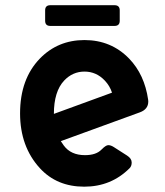

<svg xmlns="http://www.w3.org/2000/svg" viewBox="-20 -699 626 729"><path d="M170.9 -679.2H415Q434.6 -679.2 434.6 -659.7V-620.1Q434.6 -600.6 415 -600.6H170.9Q151.4 -600.6 151.4 -620.1V-659.7Q151.4 -679.2 170.9 -679.2ZM299.8 9.8Q195.8 9.8 131.3 -60.5Q56.2 -142.6 56.2 -268.6Q56.2 -398.9 131.3 -476.6Q199.7 -546.9 300.8 -546.9Q401.9 -546.9 470.2 -476.6Q528.8 -416 542.5 -320.3Q543 -316.9 543 -313.5Q543 -284.2 511.2 -272.5L210.9 -163.1Q214.4 -157.2 222.2 -146.5Q249 -109.9 302.7 -109.9Q344.7 -109.9 365.2 -130.9Q381.8 -147.9 391.1 -147.9Q400.9 -147.9 412.1 -140.6L462.4 -108.4Q480 -97.2 480 -82Q480 -68.4 472.2 -60.5Q401.9 9.8 299.8 9.8ZM184.6 -266.6 405.3 -347.2Q397 -373 377.9 -393.1Q345.7 -427.2 300.8 -427.2Q255.9 -427.2 223.6 -393.1Q184.6 -351.6 184.6 -266.6Z"/></svg>

Font: Simply Mono
Style: Bold
Weight: 700
Designer: Wojciech Kalinowski "wmk69" (wmk69@o2.pl)
Foundry: Wojciech Kalinowski "wmk69" (wmk69@o2.pl)
Version: Version 1.0.0